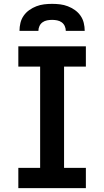

<svg xmlns="http://www.w3.org/2000/svg" viewBox="-20 -975 540 995"><path d="M75 0V-105H188V-630H75V-735H425V-630H312V-105H425V0ZM81 -815Q81 -836 86 -856.5Q91 -877 103 -894Q115 -911 132 -923Q149 -935 168.5 -942.5Q188 -950 208.5 -952.5Q229 -955 250 -955Q271 -955 291.5 -952.5Q312 -950 331.5 -942.5Q351 -935 368 -923Q385 -911 397 -894Q409 -877 414 -856.5Q419 -836 419 -815H321Q321 -828 315.5 -840Q310 -852 299.5 -859.5Q289 -867 276 -869.5Q263 -872 250 -872Q237 -872 224 -869.5Q211 -867 200.5 -859.5Q190 -852 184.5 -840Q179 -828 179 -815Z"/></svg>

Font: Iosevka Term Curly Extrabold
Style: Regular
Weight: 800
Designer: Belleve Invis
Foundry: Belleve Invis
Version: Version 32.3.0